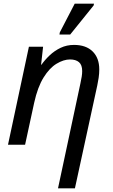

<svg xmlns="http://www.w3.org/2000/svg" viewBox="-20 -796 619 1056"><path d="M422 -336Q427 -359 429.5 -375Q432 -391 432 -405Q432 -439 414.5 -454Q397 -469 365 -469Q330 -469 291 -445.5Q252 -422 219.5 -369.5Q187 -317 168 -231L118 0H24L139 -539H217L206 -440H208Q227 -467 253.5 -492Q280 -517 313.5 -533Q347 -549 387 -549Q453 -549 489.5 -513Q526 -477 526 -414Q526 -391 522.5 -367.5Q519 -344 515 -326L392 240H299ZM307 -606 309 -618 391 -776H497L495 -766L366 -606Z"/></svg>

Font: Noto Sans
Style: Italic
Weight: 400
Italic angle: -12°
Designer: Monotype Design Team
Foundry: Monotype Imaging Inc.
Version: Version 2.013; ttfautohint (v1.8.4.7-5d5b)